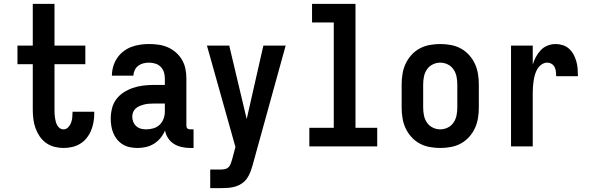

<svg xmlns="http://www.w3.org/2000/svg" viewBox="-20 -755 3040 990"><path d="M308 8Q284 8 260.5 2Q237 -4 217.5 -18Q198 -32 184.5 -52Q171 -72 163 -94.5Q155 -117 152 -141Q149 -165 149 -189V-424H70V-520H149V-735H261V-520H420V-424H261V-189Q261 -178 261.5 -168Q262 -158 263.5 -148Q265 -138 267.5 -128Q270 -118 275 -109Q280 -100 288.5 -94Q297 -88 308 -88Q321 -88 331 -98Q341 -108 346 -121Q351 -134 352.5 -147.5Q354 -161 354 -175V-179H466V-169Q466 -147 462 -124.5Q458 -102 449.5 -81.5Q441 -61 426.5 -43Q412 -25 393 -13.5Q374 -2 352 3Q330 8 308 8Z M689 8H688Q669 8 649.5 4Q630 0 613.5 -10Q597 -20 584.5 -35Q572 -50 564.5 -68Q557 -86 554 -105Q551 -124 551 -143Q551 -170 557.5 -196Q564 -222 579.5 -243Q595 -264 617.5 -278.5Q640 -293 665 -301.5Q690 -310 716.5 -313.5Q743 -317 769 -317H830V-351Q830 -368 825 -383.5Q820 -399 808.5 -410.5Q797 -422 781 -427Q765 -432 748 -432Q734 -432 719.5 -428.5Q705 -425 693 -416Q681 -407 674.5 -393Q668 -379 668 -365H557Q557 -388 563.5 -411Q570 -434 583 -454Q596 -474 615 -489Q634 -504 656 -512.5Q678 -521 701.5 -524.5Q725 -528 748 -528Q773 -528 798 -524.5Q823 -521 845.5 -511Q868 -501 887 -484.5Q906 -468 918.5 -446.5Q931 -425 936 -400.5Q941 -376 941 -351V-108Q941 -104 942 -100Q943 -96 946 -93Q949 -90 953 -89Q957 -88 961 -88H978V8H961Q940 8 918.5 3.5Q897 -1 878.5 -12Q860 -23 847.5 -41.5Q835 -60 831 -82Q822 -61 807.5 -43.5Q793 -26 774 -14Q755 -2 733 3Q711 8 689 8ZM734 -88Q753 -88 771.5 -93.5Q790 -99 803.5 -112Q817 -125 823.5 -143Q830 -161 830 -180V-221H769Q757 -221 745.5 -220Q734 -219 722.5 -216Q711 -213 700 -208.5Q689 -204 680 -196Q671 -188 666.5 -177Q662 -166 662 -154Q662 -140 667 -127Q672 -114 682.5 -104.5Q693 -95 706.5 -91.5Q720 -88 734 -88Z M1064 215V119H1121Q1131 119 1141.5 116.5Q1152 114 1159 106.5Q1166 99 1169.5 89.5Q1173 80 1176 70L1194 3L1047 -520H1162L1252 -141L1338 -520H1453L1283 95Q1278 113 1271.5 130.5Q1265 148 1254.5 163.5Q1244 179 1228.5 190Q1213 201 1195 206.5Q1177 212 1158.5 213.5Q1140 215 1121 215Z M1575 0V-96H1701V-639H1589V-735H1813V-96H1925V0Z M2250 8Q2223 8 2195.5 3Q2168 -2 2144 -15Q2120 -28 2101.5 -48.5Q2083 -69 2071.5 -93.5Q2060 -118 2055.5 -145.5Q2051 -173 2051 -200V-320Q2051 -347 2055.5 -374.5Q2060 -402 2071.5 -426.5Q2083 -451 2101.5 -471.5Q2120 -492 2144 -505Q2168 -518 2195.5 -523Q2223 -528 2250 -528Q2277 -528 2304.5 -523Q2332 -518 2356 -505Q2380 -492 2398.5 -471.5Q2417 -451 2428.5 -426.5Q2440 -402 2444.5 -374.5Q2449 -347 2449 -320V-200Q2449 -173 2444.5 -145.5Q2440 -118 2428.5 -93.5Q2417 -69 2398.5 -48.5Q2380 -28 2356 -15Q2332 -2 2304.5 3Q2277 8 2250 8ZM2250 -88Q2270 -88 2288.5 -97Q2307 -106 2318.5 -123Q2330 -140 2334 -160Q2338 -180 2338 -200V-320Q2338 -340 2334 -360Q2330 -380 2318.5 -397Q2307 -414 2288.5 -423Q2270 -432 2250 -432Q2230 -432 2211.5 -423Q2193 -414 2181.5 -397Q2170 -380 2166 -360Q2162 -340 2162 -320V-200Q2162 -180 2166 -160Q2170 -140 2181.5 -123Q2193 -106 2211.5 -97Q2230 -88 2250 -88Z M2615 0V-520H2727V-422Q2733 -443 2743.5 -462Q2754 -481 2768.5 -496.5Q2783 -512 2803.5 -520Q2824 -528 2845 -528Q2864 -528 2882.5 -522Q2901 -516 2915 -503Q2929 -490 2938 -473Q2947 -456 2952 -437.5Q2957 -419 2958.5 -400Q2960 -381 2960 -362H2848Q2848 -374 2846.5 -386Q2845 -398 2840 -408.5Q2835 -419 2824.5 -425.5Q2814 -432 2802 -432Q2786 -432 2772.5 -422.5Q2759 -413 2751 -399.5Q2743 -386 2738.5 -370.5Q2734 -355 2731.5 -339Q2729 -323 2728 -307.5Q2727 -292 2727 -276V0Z"/></svg>

Font: Iosevka SS18
Style: Bold
Weight: 700
Monospace: yes
Designer: Belleve Invis
Foundry: Belleve Invis
Version: Version 25.1.1; ttfautohint (v1.8.4)